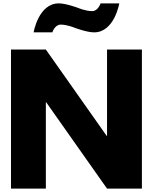

<svg xmlns="http://www.w3.org/2000/svg" viewBox="-20 -1119 907 1139"><path d="M423.6 -954C423.6 -954 495.1 -927 538 -927C659 -927 687.6 -1099 687.6 -1099H576.5C576.5 -1099 562.2 -1053 527 -1053C487.4 -1053 443.4 -1072 443.4 -1072C443.4 -1072 371.9 -1099 329 -1099C208 -1099 179.4 -927 179.4 -927H290.5C290.5 -927 304.8 -973 340 -973C379.6 -973 423.6 -954 423.6 -954ZM252 -512H254.2L615 0H821.8V-825H615V-313H612.8L252 -825H45.2V0H252Z"/></svg>

Font: Hussar
Style: BdWide
Weight: 700
Foundry: Cannot Into Space Fonts
Version: Version 2.00